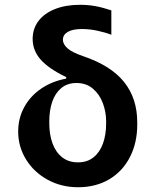

<svg xmlns="http://www.w3.org/2000/svg" viewBox="-20 -781 656 811"><path d="M318.2 -760.7Q352.6 -760.7 383.5 -755Q414.4 -749.3 450.3 -737.2V-634.2Q425.8 -643.8 392.2 -651.1Q358.7 -658.4 326.7 -658.4Q286.9 -658.4 266.3 -646.3Q245.7 -634.2 245.7 -612.9Q245.7 -594.5 264.9 -577.1Q284.1 -559.7 332.4 -543.3Q448.5 -503.9 504.1 -434.7Q559.7 -365.4 559.7 -264.2V-254.3Q559.7 -177.9 528.9 -117.7Q498.2 -57.5 441.6 -23.8Q384.9 9.9 309.7 9.9Q239.7 9.9 181.8 -21.5Q123.9 -52.9 90.4 -106.9Q56.8 -160.9 56.8 -225.5Q56.8 -281.6 82.4 -328.5Q108 -375.4 153.9 -406.6Q199.9 -437.9 259.6 -448.9V-455.3Q185.7 -490.8 151.8 -529.3Q117.9 -567.8 117.9 -616.5Q117.9 -659.4 142.2 -691.9Q166.5 -724.4 211.8 -742.5Q257.1 -760.7 318.2 -760.7ZM188.2 -259.9Q188.2 -212.4 201.9 -175.1Q215.6 -137.8 242.7 -116.5Q269.9 -95.2 309.7 -95.2Q348.4 -95.2 375 -116.5Q401.6 -137.8 415 -174.9Q428.3 -212 428.3 -259.9V-268.5Q428.3 -307.5 414.6 -344.8Q400.9 -382.1 372.7 -406.2Q344.5 -430.4 303.3 -430.4Q264.9 -430.4 239.2 -409.3Q213.4 -388.1 200.8 -351.6Q188.2 -315 188.2 -268.5Z"/></svg>

Font: Riot Sans
Style: Bold
Weight: 600
Designer: Rasmus Andersson
Foundry: rsms
Version: Version 4.001